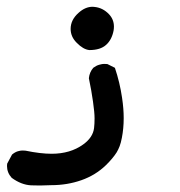

<svg xmlns="http://www.w3.org/2000/svg" viewBox="-20 -222 540 576"><path d="M133.8 333.5Q115.2 334.5 100.3 334.5Q85.4 334.5 73.2 334Q43.9 332.5 15.1 311.5Q1 295.9 1 275.9Q1 272.9 1.5 269L16.1 241.7Q24.9 234.4 33.2 231.9Q41.5 229.5 47.1 229.5Q52.7 229.5 56.6 230Q101.6 239.3 134.8 239.3Q190.9 239.3 229.5 211.4Q258.8 190.4 262.2 162.1Q263.7 149.9 263.7 132.8Q263.7 115.7 259 82.8Q254.4 49.8 246.6 12.7Q248.5 -5.4 259.8 -18.6Q269 -25.4 277.8 -27.8Q286.6 -30.3 292.2 -30.3Q297.9 -30.3 302.2 -29.8L324.7 -18.6Q339.4 24.9 346.2 71.3Q351.1 104 351.1 132.3Q351.1 163.1 345.7 190.9Q342.8 206.5 338.9 216.6Q335 226.6 330.1 234.9Q318.8 252.9 297.9 273.4Q266.6 303.7 224.1 318.6Q181.6 333.5 133.8 333.5ZM191.9 -135.3Q191.9 -162.6 215.8 -183.6Q235.8 -201.7 257.8 -201.7Q260.7 -201.7 263.7 -201.2Q288.6 -198.7 307.1 -179.2Q321.8 -163.6 321.8 -142.1Q321.8 -136.7 320.8 -130.4Q315.4 -102.5 298.3 -87.4Q281.2 -71.8 248 -71.8Q229.5 -73.7 210 -93.8Q191.9 -111.8 191.9 -135.3Z"/></svg>

Font: Bakudai
Style: Medium
Weight: 500
Version: Version 1.48